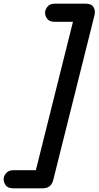

<svg xmlns="http://www.w3.org/2000/svg" viewBox="-66 -792 538 1048"><path d="M8 236Q-24 236 -35.5 218.5Q-47 201 -46 184Q-45 167 -31.5 152Q-18 137 8 137H158L123 164L342 -712L373 -673H234Q204 -673 192 -689Q180 -705 180 -722Q180 -739 193 -755.5Q206 -772 234 -772H402Q433 -772 444.5 -753Q456 -734 450 -710L225 189Q220 211 206 223.5Q192 236 164 236Z"/></svg>

Font: Edu TAS Beginner SemiBold
Style: Regular
Weight: 600
Version: Version 1.003